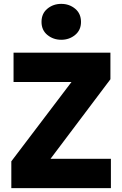

<svg xmlns="http://www.w3.org/2000/svg" viewBox="-20 -972 628 992"><path d="M38.5 0V-138.5L349.5 -548.5H50V-700H550.5V-562.5L241 -151.5H553V0ZM296.5 -766.5Q255.5 -766.5 225 -791.2Q194.5 -816 194.5 -859Q194.5 -902 224.8 -927Q255 -952 296.5 -952Q338 -952 368.2 -927Q398.5 -902 398.5 -858.5Q398.5 -816.5 368.2 -791.5Q338 -766.5 296.5 -766.5Z"/></svg>

Font: Geologica Roman
Style: Bold
Weight: 700
Designer: Sindre Bremnes, Frode Helland
Foundry: Monokrom Skriftforlag AS
Version: Version 1.010;gftools[0.9.28]